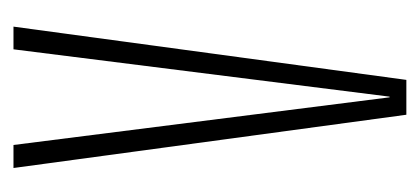

<svg xmlns="http://www.w3.org/2000/svg" viewBox="-193 -445 638 292"><g transform="rotate(-90 126.0 -299.0)"><path d="M97.5 0 16.5 -597.5H51.5L124 -25.5H125L197 -597.5H231.5L150.5 0Z"/></g></svg>

Font: Anybody Condensed ExtraLight
Style: Regular
Weight: 200
Width: 3
Designer: Tyler Finck
Foundry: Etcetera Type Company
Version: Version 1.010; ttfautohint (v1.8.3) -l 8 -r 50 -G 200 -x 14 